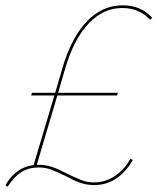

<svg xmlns="http://www.w3.org/2000/svg" viewBox="-23 -683 595 720"><path d="M548 -616 540 -609Q499 -653 435 -653Q364 -653 309 -594.5Q254 -536 222 -428L195 -335H419L416 -325H192L115 -65H122Q149 -65 173.5 -56.5Q198 -48 230 -31Q263 -15 284 -7Q305 1 330 1Q372 1 408.5 -23.5Q445 -48 466 -88L475 -83Q450 -39 413.5 -14Q377 11 330 11Q302 11 278 2.5Q254 -6 223 -23Q190 -39 168.5 -47Q147 -55 122 -55Q85 -55 57 -37.5Q29 -20 6 17L-3 12Q36 -56 103 -64L181 -325H94L97 -335H184L212 -431Q245 -542 302.5 -602.5Q360 -663 437 -663Q506 -663 548 -616Z"/></svg>

Font: Ysabeau Infant Hairline
Style: Italic
Weight: 100
Italic angle: -12°
Designer: Christian Thalmann (Catharsis Fonts)
Version: Version 0.003